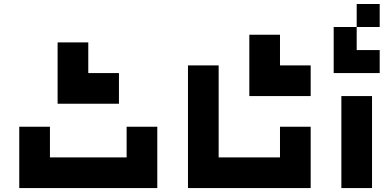

<svg xmlns="http://www.w3.org/2000/svg" viewBox="-20 -958 1993 978"><path d="M781.2 0H78.1V-312.5H234.4V-156.2H625V-312.5H781.2ZM429.7 -585.9H585.9V-429.7H273.4V-742.2H429.7Z M937.5 0V-625H1093.8V-156.2H1171.9V0Z M1406.2 -156.2V-312.5H1562.5V0H1171.9Q1153.3 0 1146 -39.1Q1138.7 -78.1 1146 -117.2Q1153.3 -156.2 1171.9 -156.2ZM1406.2 -625H1562.5V-468.8H1250V-781.2H1406.2Z M1875 -468.8V0H1718.8V-468.8ZM1914.1 -820.3V-937.5H1796.9V-703.1H1914.1V-585.9H1679.7V-820.3H1796.9Z"/></svg>

Font: Sorena-Fanum Normal
Style: Regular
Weight: 400
Designer: Mohammad Darvishi
Version: Version 1.000;March 20, 2024;FontCreator 15.0.0.2958 64-bit